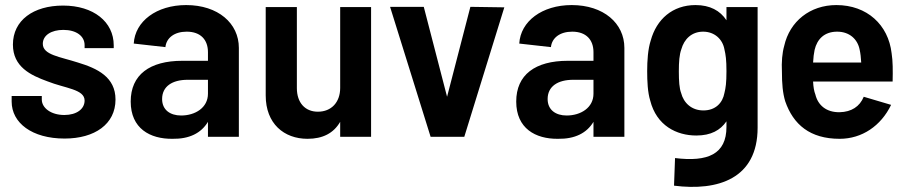

<svg xmlns="http://www.w3.org/2000/svg" viewBox="-20 -540 3580 758"><path d="M235 7C354 7 436 -50 436 -147C436 -236 364 -270 288 -293C217 -316 149 -323 149 -367C149 -401 183 -422 230 -422C282 -422 314 -397 314 -362V-350H429V-361C429 -454 349 -518 229 -518C112 -518 31 -460 31 -364C31 -276 101 -243 167 -219C237 -191 314 -188 314 -143C314 -110 283 -86 234 -86C181 -86 145 -114 145 -147V-161H26V-139C26 -55 106 7 235 7Z M801 -334V-300H700C571 -300 496 -245 496 -139C496 -33 572 9 661 8C727 9 774 -14 801 -59V0H923V-351C923 -448 841 -520 715 -520C598 -520 513 -456 508 -368L633 -354C637 -391 669 -415 717 -415C772 -415 801 -383 801 -334ZM620 -149C620 -199 660 -225 721 -225H801V-170C801 -115 751 -84 695 -84C652 -84 620 -106 620 -149Z M1194 8C1254 8 1297 -14 1323 -59V0H1445V-512H1323V-193C1323 -136 1288 -99 1235 -99C1184 -99 1152 -135 1152 -192V-512H1029V-163C1029 -52 1101 8 1194 8Z M1680 0H1813L1971 -511L1837 -513L1745 -158L1653 -513H1520Z M2323 -334V-300H2222C2093 -300 2018 -245 2018 -139C2018 -33 2094 9 2183 8C2249 9 2296 -14 2323 -59V0H2445V-351C2445 -448 2363 -520 2237 -520C2120 -520 2035 -456 2030 -368L2155 -354C2159 -391 2191 -415 2239 -415C2294 -415 2323 -383 2323 -334ZM2142 -149C2142 -199 2182 -225 2243 -225H2323V-170C2323 -115 2273 -84 2217 -84C2174 -84 2142 -106 2142 -149Z M2729 -5C2787 -5 2824 -26 2848 -61V-39C2848 69 2774 100 2645 84L2641 193C2814 215 2971 166 2971 -36V-512H2848V-460C2823 -498 2783 -520 2726 -520C2635 -520 2572 -464 2549 -380C2538 -346 2535 -301 2535 -259C2535 -219 2537 -175 2547 -143C2572 -44 2651 -5 2729 -5ZM2660 -258C2660 -296 2662 -324 2670 -346C2681 -385 2710 -415 2756 -415C2801 -415 2833 -385 2840 -345C2845 -324 2848 -304 2848 -259C2848 -213 2845 -193 2840 -173C2833 -134 2805 -104 2757 -104C2710 -104 2679 -134 2669 -173C2662 -191 2660 -220 2660 -258Z M3295 8C3383 8 3458 -43 3498 -126L3390 -158C3374 -119 3341 -98 3295 -97C3242 -96 3209 -125 3199 -167C3194 -179 3191 -197 3190 -218H3504C3505 -261 3505 -299 3500 -330C3487 -442 3403 -520 3282 -520C3178 -520 3098 -456 3076 -359C3068 -331 3065 -295 3067 -256C3067 -210 3070 -173 3080 -140C3112 -48 3178 8 3295 8ZM3190 -293C3191 -313 3193 -329 3196 -343C3206 -386 3235 -415 3285 -415C3333 -415 3366 -386 3374 -343C3377 -330 3379 -312 3380 -293Z"/></svg>

Font: Vanilla Cream
Style: Bold
Weight: 700
Designer: Jeremy Tribby, Jinavaṁso
Foundry: Tribby Type
Version: Version 1.422;Glyphs 3.1.2 (3151)